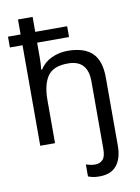

<svg xmlns="http://www.w3.org/2000/svg" viewBox="-105 -829 829 1138"><g transform="rotate(-10 309.0 -260.0)"><path d="M399 240Q377 240 360.5 236.5Q344 233 332 228V156Q345 160 358 163Q371 166 387 166Q414 166 432 148.5Q450 131 450 83V-324Q450 -452 331 -452Q242 -452 208 -402Q174 -352 174 -258V0H85V-605H9V-670H85V-760H173V-670H365V-605H173V-517Q173 -498 172 -479Q171 -460 169 -443H174Q200 -484 245 -505Q290 -526 342 -526Q440 -526 489 -479.5Q538 -433 538 -330V79Q538 155 504 197.5Q470 240 399 240Z"/></g></svg>

Font: Noto IKEA Latin
Style: Regular
Weight: 400
Designer: Monotype Design Team
Foundry: Monotype Imaging Inc.
Version: Version 1.0